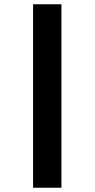

<svg xmlns="http://www.w3.org/2000/svg" viewBox="-20 -880 443 900"><path d="M135 0V-860H268V0Z"/></svg>

Font: Spartan Thin
Style: Bold
Weight: 700
Version: Version 1.004